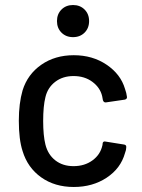

<svg xmlns="http://www.w3.org/2000/svg" viewBox="-20 -737 566 765"><path d="M70 -135Q55 -181 55 -256Q55 -325 70 -377Q90 -441 144.5 -479Q199 -517 274 -517Q349 -517 405 -479Q461 -441 478 -383Q484 -367 486 -350Q486 -342 477 -340L402 -329H400Q393 -329 390 -338L387 -354Q379 -388 348 -411Q317 -434 273 -434Q230 -434 200 -411Q170 -388 161 -350Q152 -314 152 -255Q152 -197 161 -161Q171 -121 200.5 -98Q230 -75 273 -75Q317 -75 348.5 -98Q380 -121 388 -158Q389 -159 388.5 -160.5Q388 -162 389 -163V-167Q392 -175 400 -173L475 -161Q483 -159 483 -153V-149Q483 -140 478 -127Q461 -66 405 -29Q349 8 274 8Q198 8 144 -30.5Q90 -69 70 -135ZM207 -653Q207 -681 225 -699Q243 -717 271 -717Q299 -717 317 -699Q335 -681 335 -653Q335 -625 317 -607Q299 -589 271 -589Q243 -589 225 -607Q207 -625 207 -653Z"/></svg>

Font: Amber EN Medium
Style: Regular
Weight: 500
Designer: Jeremy Tribby
Foundry: Tribby Type Co.
Version: Version 1.403 November 24, 2021